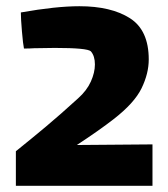

<svg xmlns="http://www.w3.org/2000/svg" viewBox="-20 -597 540 617"><path d="M470 -133V0H31V-111Q82 -152 128 -190.5Q174 -229 231 -281Q259 -306 272 -335Q285 -364 285 -390Q285 -417 272 -432Q261 -443 156 -443L89 -442Q76 -441 57 -441Q54 -455 50.5 -496Q47 -537 47 -557Q160 -577 235 -577Q337 -577 397.5 -538.5Q458 -500 458 -406Q458 -361 435 -313.5Q412 -266 345 -214Q300 -179 227 -131Z"/></svg>

Font: Lalezar
Style: Regular
Weight: 400
Designer: Borna Izadpanah
Foundry: Borna Izadpanah
Version: Version 1.003